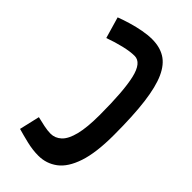

<svg xmlns="http://www.w3.org/2000/svg" viewBox="-43 -767 1110 1110"><g transform="rotate(-45 512.0 -212.0)"><path d="M425 21 451 -119Q645 -119 739.5 -141Q834 -163 834 -218Q834 -254 822 -304.5Q810 -355 791 -407L922 -445Q935 -411 947 -370.5Q959 -330 966.5 -289.5Q974 -249 974 -214Q974 -152 947 -107.5Q920 -63 857.5 -34.5Q795 -6 689 7.5Q583 21 425 21ZM424 21Q281 21 194.5 -8Q108 -37 70 -88Q32 -139 32 -204Q32 -251 44 -300.5Q56 -350 67 -388L192 -359Q185 -331 178.5 -299.5Q172 -268 172 -244Q172 -207 198.5 -178.5Q225 -150 286 -134.5Q347 -119 450 -119L470 -11Z"/></g></svg>

Font: Noto IKEA Arabic
Style: Bold
Weight: 700
Designer: Monotype Design Team
Foundry: Monotype Imaging Inc.
Version: Version 1.200